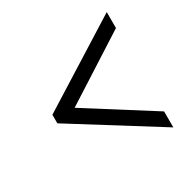

<svg xmlns="http://www.w3.org/2000/svg" viewBox="-121 -717 706 718"><g transform="rotate(-30 232.5 -358.0)"><path d="M429 -109V-178L146 -357L429 -538V-607L61 -376V-339Z"/></g></svg>

Font: Noto Serif Condensed Medium
Style: Italic
Weight: 500
Width: 3
Italic angle: -12°
Designer: Monotype Design Team
Foundry: Monotype Imaging Inc.
Version: Version 2.013